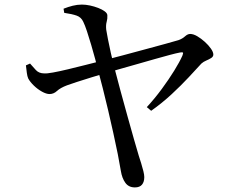

<svg xmlns="http://www.w3.org/2000/svg" viewBox="-20 -778 1040 837"><path d="M568 39Q541 39 526.5 19Q512 -1 507 -32Q502 -63 493.5 -106Q485 -149 474 -198Q463 -247 451.5 -297Q440 -347 428.5 -391.5Q417 -436 408 -470Q403 -491 395 -520.5Q387 -550 377.5 -582.5Q368 -615 359 -642Q350 -669 343 -683Q334 -703 314 -710Q294 -717 260 -722L257 -740Q277 -748 297 -753Q317 -758 337 -758Q354 -758 372.5 -754Q391 -750 408 -743.5Q425 -737 436.5 -728.5Q448 -720 448 -711Q449 -697 445 -683Q441 -669 443 -649Q445 -635 450.5 -607.5Q456 -580 463 -548Q470 -516 477 -489Q490 -438 505.5 -381.5Q521 -325 536 -270.5Q551 -216 564 -171Q577 -126 585 -99Q590 -84 595.5 -66Q601 -48 605 -32Q609 -16 609 -6Q609 15 599 27Q589 39 568 39ZM620 -311Q655 -349 685.5 -390.5Q716 -432 739.5 -470Q763 -508 775 -535Q780 -547 777 -549Q774 -551 764 -549Q748 -546 720 -538.5Q692 -531 656.5 -521Q621 -511 583 -500Q545 -489 509 -479Q473 -469 446 -461Q415 -452 379.5 -441Q344 -430 314.5 -420.5Q285 -411 272 -406Q243 -395 228.5 -381.5Q214 -368 196 -368Q182 -368 163 -378.5Q144 -389 127.5 -405Q111 -421 103 -436Q99 -445 97 -460Q95 -475 93 -493L111 -501Q123 -487 136.5 -472.5Q150 -458 173 -458Q184 -457 211.5 -462Q239 -467 276.5 -476Q314 -485 355.5 -495.5Q397 -506 436 -516Q469 -524 516.5 -537Q564 -550 613 -563Q662 -576 701.5 -587Q741 -598 758 -603Q775 -609 786.5 -619.5Q798 -630 809 -630Q823 -630 840 -620Q857 -610 873 -595.5Q889 -581 899.5 -566Q910 -551 910 -540Q910 -531 900.5 -525Q891 -519 879 -514Q867 -509 858 -501Q836 -477 803 -441.5Q770 -406 728.5 -367.5Q687 -329 639 -295Z"/></svg>

Font: Noto Serif JP ExtraLight Medium
Style: Regular
Weight: 500
Version: Version 2.003-H1;hotconv 1.1.1;makeotfexe 2.6.0